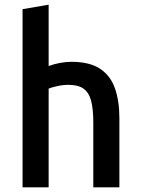

<svg xmlns="http://www.w3.org/2000/svg" viewBox="-20 -797 600 817"><path d="M76 0V-758L187 -777V-516Q208 -524 234 -529Q260 -534 283 -534Q362 -534 406.5 -504Q451 -474 469.5 -420Q488 -366 488 -295V0H377V-275Q377 -334 367.5 -369Q358 -404 335 -420Q312 -436 272 -436Q247 -436 223 -430.5Q199 -425 187 -420V0Z"/></svg>

Font: Ubuntu Sans Mono Medium
Style: Regular
Weight: 500
Monospace: yes
Designer: Dalton Maag Ltd
Foundry: Dalton Maag Ltd
Version: Version 1.006